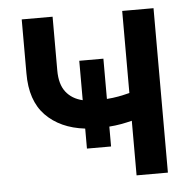

<svg xmlns="http://www.w3.org/2000/svg" viewBox="-44 -591 628 635"><g transform="rotate(-5 269.5 -273.5)"><path d="M308.6 -394V-260.3Q328.6 -261.7 347.2 -265.1Q365.7 -268.6 384.3 -273.4V-545.9H488.3V0H384.3V-181.2Q366.7 -176.8 347.7 -173.3Q328.6 -169.9 308.6 -168.5V-102.5H228.5V-168.9Q146 -178.7 98.1 -228Q50.3 -277.3 50.8 -368.2V-546.9H153.3V-368.2Q153.3 -322.8 173.1 -297.1Q192.9 -271.5 228.5 -263.2V-394Z"/></g></svg>

Font: Inter Tight Medium
Style: Regular
Weight: 500
Designer: Rasmus Andersson
Foundry: rsms
Version: Version 3.004; ttfautohint (v1.8.4.7-5d5b)